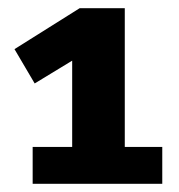

<svg xmlns="http://www.w3.org/2000/svg" viewBox="-20 -725 433 465"><path d="M59.1 -369.1H154.8V-578.1L64 -522.9L15.1 -606L172.9 -705.1H282.2V-369.1H373V-279.8H59.1Z"/></svg>

Font: Kadwa
Style: Bold
Weight: 700
Designer: Sol Matas
Foundry: Sol Matas
Version: Version 1.001;PS 001.000;hotconv 1.0.70;makeotf.lib2.5.58329